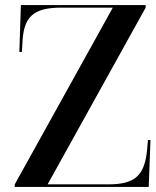

<svg xmlns="http://www.w3.org/2000/svg" viewBox="-20 -734 611 754"><path d="M38 0H564L571 -184H561L558 -150C549 -45 511 -10 405 -10H167L552 -704V-714H62L56 -530H66L68 -564C72 -669 111 -704 221 -704H423L38 -10Z"/></svg>

Font: Noto Serif Display Medium
Style: Regular
Weight: 500
Designer: Monotype Design Team
Foundry: Monotype Imaging Inc.
Version: Version 2.009